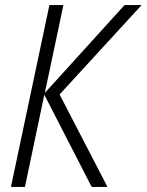

<svg xmlns="http://www.w3.org/2000/svg" viewBox="-20 -734 576 754"><path d="M78 0 154 -362 340 0H402L214 -363L536 -714H469L156 -369L229 -714H174L23 0Z"/></svg>

Font: Noto Sans UI SemiCondensed Light
Style: Italic
Weight: 300
Width: 4
Designer: Monotype Design Team
Foundry: Monotype Imaging Inc.
Version: 1.001